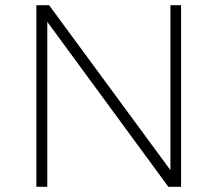

<svg xmlns="http://www.w3.org/2000/svg" viewBox="-20 -719 837 739"><path d="M677 -699V0H628L162 -635V0H120V-699H169L636 -64V-699Z"/></svg>

Font: Montserrat Ultra Light
Style: Regular
Weight: 200
Designer: Julieta Ulanovsky
Foundry: Julieta Ulanovsky
Version: Version 3.100;PS 003.100;hotconv 1.0.88;makeotf.lib2.5.64775